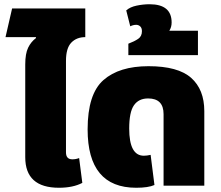

<svg xmlns="http://www.w3.org/2000/svg" viewBox="-20 -875 1041 905"><path d="M321 -124Q338 -124 353 -130L368 -13Q324 10 258 10Q99 10 99 -134V-548V-571Q99 -622 112.5 -650Q126 -678 150 -696L149 -700H6L37 -835H382V-700Q341 -700 316 -674Q291 -648 291 -588V-157Q291 -124 321 -124Z M393 -265Q393 -432 467.5 -497.5Q542 -563 680 -563Q819 -563 881 -508Q943 -453 943 -351V0H751V-337Q751 -411 678 -411Q634 -411 611.5 -379Q589 -347 589 -269Q589 -141 658 -141Q672 -141 690 -145L708 -3Q679 10 622 10Q393 10 393 -265Z M913 -730V-615H585V-669Q614 -680 631.5 -692Q649 -704 649 -728Q649 -743 641 -750.5Q633 -758 622 -758Q608 -758 594 -751L575 -826Q593 -842 624 -848.5Q655 -855 685 -855Q789 -855 789 -769Q789 -747 778 -730Z"/></svg>

Font: Noto Sans Thai Black
Style: Regular
Weight: 900
Designer: Monotype Design Team
Foundry: Monotype Imaging Inc.
Version: Version 1.000